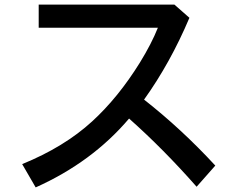

<svg xmlns="http://www.w3.org/2000/svg" viewBox="-20 -775 1040 833"><path d="M147.9 -754.9H736.8L801.8 -697.8Q719.2 -502.4 605 -342.8Q767.1 -215.8 914.1 -56.6L833 35.2Q689 -128.4 540 -260.7Q379.9 -71.8 134.8 38.1L76.2 -63Q258.3 -137.2 379.4 -248Q492.7 -351.6 586.9 -503.4Q637.2 -585 665 -654.8H147.9Z"/></svg>

Font: BIZ UDGothic
Style: Bold
Weight: 700
Monospace: yes
Designer: TypeBank Co., Ltd.
Foundry: Morisawa Inc.
Version: Version 1.05